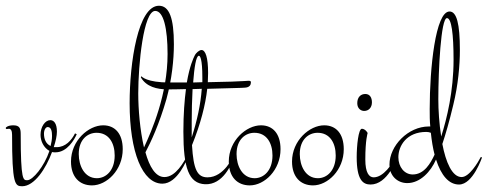

<svg xmlns="http://www.w3.org/2000/svg" viewBox="-28 -651 1697 668"><path d="M67 -24C53 -24 44 -21 44 -185C44 -206 39 -215 18 -215C0 -215 -8 -208 -8 -206C-8 -204 -7 -202 -4 -202C-3 -202 0 -203 3 -203C10 -203 14 -196 14 -182C14 -10 24 -3 49 -3C92 -3 132 -65 153 -122C157 -121 161 -121 165 -121C206 -121 231 -166 239 -184L233 -187C221 -163 200 -139 169 -139H159C166 -160 170 -179 170 -193C170 -222 159 -233 147 -233C129 -233 113 -210 113 -182C113 -160 124 -137 144 -126C126 -72 86 -24 67 -24ZM125 -186C125 -199 131 -209 138 -209C151 -209 153 -192 153 -178C153 -166 151 -155 148 -143C131 -151 125 -168 125 -186Z M309 -31C266 -31 246 -74 246 -115C246 -167 278 -189 308 -189C351 -189 371 -153 371 -110C371 -58 341 -31 309 -31ZM292 -6C343 -6 399 -59 399 -132C399 -186 372 -215 331 -215C280 -215 219 -162 219 -89C219 -35 249 -6 292 -6Z M623 -108C612 -89 584 -35 544 -35C513 -35 492 -71 478 -121C497 -157 526 -219 551 -306C570 -375 577 -444 577 -497C577 -588 561 -631 525 -631C452 -631 423 -433 423 -292C423 -121 468 -12 537 -12C590 -12 623 -97 626 -106ZM453 -326C453 -426 471 -613 512 -613C541 -613 555 -552 555 -463C555 -322 500 -196 473 -138C459 -198 453 -271 453 -326Z M784 -108C783 -107 752 -34 694 -34C659 -34 645 -60 640 -146C670 -220 687 -287 693 -342C756 -344 817 -345 824 -346C841 -347 845 -356 845 -365C845 -368 843 -370 837 -370C835 -370 824 -369 821 -369C812 -368 757 -366 695 -365C695 -376 696 -387 696 -397C696 -451 687 -477 673 -477C666 -477 654 -468 649 -457C645 -449 632 -422 622 -364H561C483 -364 465 -384 464 -386L462 -382C481 -349 518 -340 556 -340C565 -340 589 -340 619 -341C614 -303 610 -254 610 -193C610 -66 629 -13 685 -10C748 -7 778 -80 787 -106ZM674 -342C670 -288 658 -232 639 -173V-228C639 -263 640 -304 642 -341C653 -341 663 -342 674 -342ZM644 -364C648 -416 654 -457 664 -457C668 -457 676 -447 676 -382V-365C665 -365 654 -364 644 -364Z M858 -31C815 -31 795 -74 795 -115C795 -167 827 -189 857 -189C900 -189 920 -153 920 -110C920 -58 890 -31 858 -31ZM841 -6C892 -6 948 -59 948 -132C948 -186 921 -215 880 -215C829 -215 768 -162 768 -89C768 -35 798 -6 841 -6Z M1078 -31C1035 -31 1015 -74 1015 -115C1015 -167 1047 -189 1077 -189C1120 -189 1140 -153 1140 -110C1140 -58 1110 -31 1078 -31ZM1061 -6C1112 -6 1168 -59 1168 -132C1168 -186 1141 -215 1100 -215C1049 -215 988 -162 988 -89C988 -35 1018 -6 1061 -6Z M1231 -203C1219 -203 1213 -144 1213 -104C1213 -26 1234 -9 1261 -9C1320 -9 1352 -95 1359 -115L1356 -117C1336 -77 1305 -34 1272 -34C1256 -34 1243 -50 1243 -96C1243 -165 1251 -187 1251 -188C1251 -190 1242 -203 1231 -203ZM1243 -324C1227 -324 1215 -313 1215 -292C1215 -273 1228 -265 1239 -265C1254 -265 1266 -276 1266 -295C1266 -311 1259 -324 1243 -324Z M1464 -211C1392 -211 1327 -144 1327 -78C1327 -39 1355 -14 1389 -14C1434 -14 1471 -54 1489 -96C1507 -40 1534 -9 1569 -9C1618 -9 1649 -104 1649 -103L1645 -105C1635 -86 1605 -35 1578 -35C1545 -35 1523 -87 1511 -150C1522 -183 1535 -227 1549 -286C1566 -355 1572 -424 1572 -477C1572 -568 1561 -611 1536 -611C1487 -611 1467 -413 1467 -272C1467 -250 1467 -230 1469 -211ZM1527 -588C1543 -588 1550 -532 1550 -443C1550 -334 1527 -239 1507 -176C1500 -220 1497 -268 1497 -306C1497 -406 1506 -588 1527 -588ZM1408 -44C1379 -44 1358 -70 1358 -104C1358 -144 1387 -192 1455 -192C1461 -192 1466 -191 1471 -189C1474 -161 1478 -136 1484 -113C1470 -83 1448 -44 1408 -44Z"/></svg>

Font: Stalemate
Style: Regular
Weight: 400
Designer: Astigmatic (AOETI)
Foundry: Astigmatic (AOETI)
Version: Version 001.000